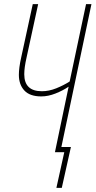

<svg xmlns="http://www.w3.org/2000/svg" viewBox="-20 -734 461 926"><path d="M252 172H278L322 -25H276L421 -714H395L316 -341Q286 -322 251 -308Q216 -294 182 -294Q97 -294 97 -376Q97 -408 108 -456L164 -714H138L82 -456Q71 -407 71 -373Q71 -326 97.5 -297.5Q124 -269 179 -269Q212 -269 247.5 -283Q283 -297 311 -316L245 0H290Z"/></svg>

Font: Noto Sans Display Condensed Thin
Style: Italic
Weight: 250
Width: 3
Italic angle: -12°
Designer: Monotype Design Team
Foundry: Monotype Imaging Inc.
Version: Version 1.900